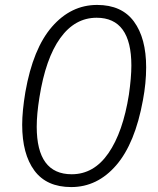

<svg xmlns="http://www.w3.org/2000/svg" viewBox="-20 -749 642 779"><path d="M70 -243Q70 -298 83 -376Q114 -552 191 -640.5Q268 -729 374 -729Q474 -729 523.5 -661.5Q573 -594 573 -476Q573 -412 560 -343Q528 -167 451.5 -78.5Q375 10 269 10Q169 10 119.5 -57Q70 -124 70 -243ZM503 -365Q513 -435 513 -483Q513 -677 372 -677Q284 -677 224.5 -594.5Q165 -512 140 -354Q129 -286 129 -235Q129 -42 271 -42Q361 -42 420 -127.5Q479 -213 503 -365Z"/></svg>

Font: Mona Sans Light
Style: Italic
Weight: 300
Italic angle: -11.7°
Designer: Deni Anggara
Foundry: GitHub
Version: Version 2.000